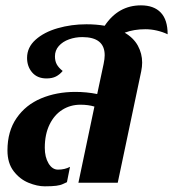

<svg xmlns="http://www.w3.org/2000/svg" viewBox="-20 -669 634 703"><path d="M512.2 -562Q470.2 -562 436.5 -549.3Q469.2 -530.3 484.9 -501.5Q500.5 -472.7 500.5 -439.9Q500.5 -425.3 497.1 -408.2L411.1 0H267.1L325.7 -278.8Q303.2 -285.6 274.4 -285.6Q237.8 -285.6 208.3 -267.1Q178.7 -248.5 161.4 -212.9Q144 -177.2 144 -127.9Q144 -93.8 157.7 -70.8Q171.4 -47.9 192.4 -47.9Q216.8 -47.9 236.3 -58.1L225.1 -2Q221.2 -0.5 211.2 4.4Q201.2 9.3 185.8 11.2Q170.4 13.2 144 13.2Q116.2 13.2 84.5 0.2Q52.7 -12.7 30 -42.2Q7.3 -71.8 7.3 -118.2Q7.3 -188.5 40.8 -236.8Q74.2 -285.2 130.6 -308.8Q187 -332.5 255.9 -332.5Q296.9 -332.5 335.9 -324.7L359.4 -435.1Q363.3 -453.6 363.3 -466.8Q363.3 -533.2 281.2 -533.2Q255.9 -533.2 232.7 -524.9Q209.5 -516.6 195.3 -500.5Q181.2 -484.4 181.2 -462.9Q181.2 -445.3 188 -433.1Q194.8 -420.9 209.5 -409.2Q198.7 -396 184.8 -388.9Q170.9 -381.8 150.4 -381.8Q116.7 -381.8 97.9 -403.6Q79.1 -425.3 79.1 -457Q79.1 -495.6 110.1 -523.4Q141.1 -551.3 191.2 -565.7Q241.2 -580.1 296.4 -580.1Q332.5 -580.1 363.3 -574.7Q413.1 -649.4 496.1 -649.4Q543.5 -649.4 568.6 -623Q593.8 -596.7 593.8 -543.5Q575.7 -552.2 554.4 -557.1Q533.2 -562 512.2 -562Z"/></svg>

Font: Pattaya
Style: Regular
Weight: 400
Designer: Pablo Impallari / Thai characters Designed by Thanarat Vachiruckul and Suppakit Chalermlarp
Foundry: Pablo Impallari
Version: Version 2.001